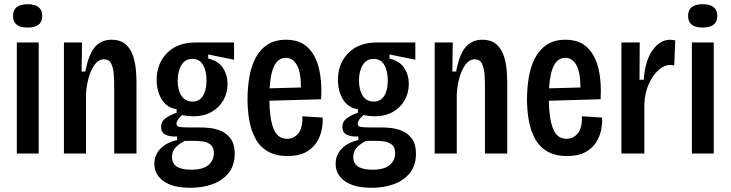

<svg xmlns="http://www.w3.org/2000/svg" viewBox="-20 -730 3474 913"><path d="M60 0V-528H164V0ZM111 -599Q42 -599 42 -654Q42 -710 111 -710Q181 -710 181 -654Q181 -599 111 -599Z M284 0V-528H370L368 -390H386Q401 -471 431 -506Q461 -541 510 -541Q554 -541 578.5 -518.5Q603 -496 613.5 -462Q624 -428 626.5 -394.5Q629 -361 629 -338V0H523V-321Q523 -347 521 -376.5Q519 -406 509 -427Q499 -448 475 -448Q449 -448 430.5 -423Q412 -398 401.5 -360Q391 -322 389 -282V0Z M885 163Q802 163 758 131.5Q714 100 714 49Q714 7 743 -23Q772 -53 822 -64V-81Q788 -79 767 -89.5Q746 -100 746 -126Q746 -152 767 -167.5Q788 -183 820 -194V-211Q774 -217 749.5 -256.5Q725 -296 725 -350Q725 -428 774.5 -478Q824 -528 909 -528H1093V-446L970 -471V-452Q1020 -439 1041 -406Q1062 -373 1062 -332Q1062 -288 1042 -253Q1022 -218 985.5 -197.5Q949 -177 900 -177Q889 -177 874 -178.5Q859 -180 846 -183Q829 -167 824 -157.5Q819 -148 819 -142Q819 -129 834 -126.5Q849 -124 877 -124H935Q949 -124 975.5 -121.5Q1002 -119 1029.5 -108Q1057 -97 1076.5 -71Q1096 -45 1096 1Q1096 56 1067.5 92Q1039 128 991.5 145.5Q944 163 885 163ZM895 -247Q928 -247 945 -274Q962 -301 962 -347Q962 -394 945 -422Q928 -450 895 -450Q861 -450 843 -421Q825 -392 825 -347Q825 -302 843 -274.5Q861 -247 895 -247ZM889 77Q946 77 971.5 54.5Q997 32 997 -1Q997 -30 981 -42.5Q965 -55 945 -57.5Q925 -60 911 -60H858Q828 -44 813 -26.5Q798 -9 798 16Q798 49 822 63Q846 77 889 77Z M1348 12Q1291 12 1253.5 -10Q1216 -32 1195 -70.5Q1174 -109 1165.5 -157.5Q1157 -206 1157 -258Q1157 -311 1165.5 -362Q1174 -413 1194.5 -453Q1215 -493 1250.5 -517Q1286 -541 1340 -541Q1406 -541 1444 -504Q1482 -467 1497 -403Q1512 -339 1507 -258L1261 -251Q1262 -165 1281 -117.5Q1300 -70 1345 -70Q1378 -70 1399 -96.5Q1420 -123 1418 -177L1514 -171Q1516 -144 1509.5 -112Q1503 -80 1485 -52Q1467 -24 1433.5 -6Q1400 12 1348 12ZM1339 -455Q1270 -455 1262 -310L1411 -314Q1411 -387 1391.5 -421Q1372 -455 1339 -455Z M1747 163Q1664 163 1620 131.5Q1576 100 1576 49Q1576 7 1605 -23Q1634 -53 1684 -64V-81Q1650 -79 1629 -89.5Q1608 -100 1608 -126Q1608 -152 1629 -167.5Q1650 -183 1682 -194V-211Q1636 -217 1611.5 -256.5Q1587 -296 1587 -350Q1587 -428 1636.5 -478Q1686 -528 1771 -528H1955V-446L1832 -471V-452Q1882 -439 1903 -406Q1924 -373 1924 -332Q1924 -288 1904 -253Q1884 -218 1847.5 -197.5Q1811 -177 1762 -177Q1751 -177 1736 -178.5Q1721 -180 1708 -183Q1691 -167 1686 -157.5Q1681 -148 1681 -142Q1681 -129 1696 -126.5Q1711 -124 1739 -124H1797Q1811 -124 1837.5 -121.5Q1864 -119 1891.5 -108Q1919 -97 1938.5 -71Q1958 -45 1958 1Q1958 56 1929.5 92Q1901 128 1853.5 145.5Q1806 163 1747 163ZM1757 -247Q1790 -247 1807 -274Q1824 -301 1824 -347Q1824 -394 1807 -422Q1790 -450 1757 -450Q1723 -450 1705 -421Q1687 -392 1687 -347Q1687 -302 1705 -274.5Q1723 -247 1757 -247ZM1751 77Q1808 77 1833.5 54.5Q1859 32 1859 -1Q1859 -30 1843 -42.5Q1827 -55 1807 -57.5Q1787 -60 1773 -60H1720Q1690 -44 1675 -26.5Q1660 -9 1660 16Q1660 49 1684 63Q1708 77 1751 77Z M2047 0V-528H2133L2131 -390H2149Q2164 -471 2194 -506Q2224 -541 2273 -541Q2317 -541 2341.5 -518.5Q2366 -496 2376.5 -462Q2387 -428 2389.5 -394.5Q2392 -361 2392 -338V0H2286V-321Q2286 -347 2284 -376.5Q2282 -406 2272 -427Q2262 -448 2238 -448Q2212 -448 2193.5 -423Q2175 -398 2164.5 -360Q2154 -322 2152 -282V0Z M2677 12Q2620 12 2582.5 -10Q2545 -32 2524 -70.5Q2503 -109 2494.5 -157.5Q2486 -206 2486 -258Q2486 -311 2494.5 -362Q2503 -413 2523.5 -453Q2544 -493 2579.5 -517Q2615 -541 2669 -541Q2735 -541 2773 -504Q2811 -467 2826 -403Q2841 -339 2836 -258L2590 -251Q2591 -165 2610 -117.5Q2629 -70 2674 -70Q2707 -70 2728 -96.5Q2749 -123 2747 -177L2843 -171Q2845 -144 2838.5 -112Q2832 -80 2814 -52Q2796 -24 2762.5 -6Q2729 12 2677 12ZM2668 -455Q2599 -455 2591 -310L2740 -314Q2740 -387 2720.5 -421Q2701 -455 2668 -455Z M2935 0V-528H3022L3021 -351H3041Q3048 -443 3083.5 -492Q3119 -541 3167 -541Q3173 -541 3179 -540Q3185 -539 3191 -538L3186 -419Q3177 -421 3166 -421Q3139 -421 3112 -397.5Q3085 -374 3066 -332.5Q3047 -291 3044 -237V0Z M3270 0V-528H3374V0ZM3321 -599Q3252 -599 3252 -654Q3252 -710 3321 -710Q3391 -710 3391 -654Q3391 -599 3321 -599Z"/></svg>

Font: Bricolage Grotesque 10pt Condensed Medium
Style: Regular
Weight: 500
Width: 3
Designer: Mathieu Triay
Foundry: Atelier Triay
Version: Version 1.000; ttfautohint (v1.8.4.7-5d5b);gftools[0.9.32]